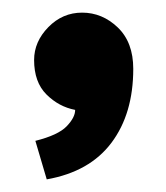

<svg xmlns="http://www.w3.org/2000/svg" viewBox="-20 -166 263 304"><path d="M54 118Q122 106 156.5 60Q191 14 191 -57Q191 -99 166.5 -122.5Q142 -146 110 -146Q79 -146 56.5 -123Q34 -100 34 -71Q34 -36 53.5 -16.5Q73 3 99 8Q99 20 85.5 34Q72 48 36 57Z"/></svg>

Font: Secuela Black
Style: Regular
Weight: 900
Designer: Fernando Haro
Foundry: deFharo
Version: Version 1.704